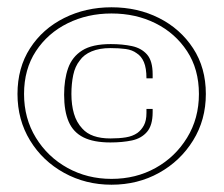

<svg xmlns="http://www.w3.org/2000/svg" viewBox="-20 -501 616 527"><path d="M28 -243Q28 -315 62.5 -368.5Q97 -422 156 -451.5Q215 -481 286 -481Q358 -481 416.5 -451.5Q475 -422 510 -368.5Q545 -315 545 -243Q545 -172 510 -115.5Q475 -59 416.5 -26.5Q358 6 286 6Q215 6 156 -26.5Q97 -59 62.5 -115.5Q28 -172 28 -243ZM46 -243Q46 -176 78.5 -123Q111 -70 165.5 -40Q220 -10 286 -10Q353 -10 407 -40Q461 -70 493.5 -123Q526 -176 526 -243Q526 -311 493.5 -360.5Q461 -410 407 -437Q353 -464 286 -464Q220 -464 165.5 -437Q111 -410 78.5 -360.5Q46 -311 46 -243ZM284 -380Q316 -380 342 -374.5Q368 -369 383.5 -351.5Q399 -334 399 -297Q399 -295 399 -291.5Q399 -288 399 -286H382Q382 -314 375 -330.5Q368 -347 355 -355Q343 -364 325 -366.5Q307 -369 283 -369Q253 -369 231.5 -360Q210 -351 199 -335Q186 -319 181 -295Q176 -271 176 -243Q176 -213 183 -189Q190 -165 206 -148Q230 -121 283 -121Q307 -121 325.5 -124Q344 -127 357 -136Q368 -144 375 -157Q382 -170 382 -191Q382 -194 382 -196.5Q382 -199 382 -202H399Q399 -199 399 -197.5Q399 -196 399 -193Q399 -157 383.5 -139Q368 -121 342 -115.5Q316 -110 283 -110Q237 -110 209 -124Q181 -138 168.5 -167Q156 -196 156 -241Q156 -283 167 -314Q178 -345 205.5 -362.5Q233 -380 284 -380Z"/></svg>

Font: Genos ExtraLight
Style: Regular
Weight: 250
Designer: Robert E. Leuschke
Foundry: Robert E. Leuschke
Version: Version 1.010